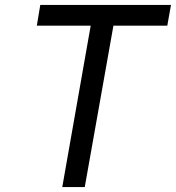

<svg xmlns="http://www.w3.org/2000/svg" viewBox="-20 -757 712 777"><path d="M232 0 347 -653H129L143 -737H672L657 -653H439L323 0Z"/></svg>

Font: Tomorrow
Style: Italic
Weight: 400
Italic angle: -10°
Designer: Tony de Marco, Monica Rizzolli
Foundry: Just in Type
Version: Version 2.002